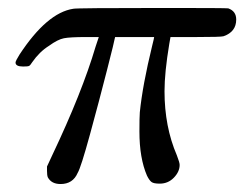

<svg xmlns="http://www.w3.org/2000/svg" viewBox="-20 -451 613 482"><path d="M431 -37Q431 -20 416.5 -5Q402 10 381 10Q366 10 360.5 6Q355 2 349 -10Q330 -54 330 -121Q330 -157 331 -169Q338 -238 362 -336Q367 -356 367 -358H269L268 -354Q268 -351 248.5 -274.5Q229 -198 206 -114Q183 -30 175 -17Q163 11 132 11Q109 11 100 -6Q98 -11 98 -22V-33L111 -61Q186 -219 220 -334L228 -358H196Q156 -358 140.5 -355Q125 -352 103 -336Q79 -321 61 -295Q56 -287 53 -285.5Q50 -284 38 -284Q19 -284 19 -294Q19 -298 29 -314Q98 -419 164 -429Q171 -431 389 -431Q549 -431 553 -430Q573 -423 573 -402Q573 -371 541 -360Q535 -358 472 -358H408L405 -341Q393 -269 393 -222Q393 -133 424 -61Q431 -43 431 -37Z"/></svg>

Font: MathJax_Math
Style: Regular
Weight: 400
Version: Version 1.1